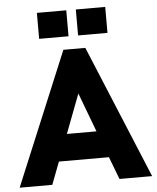

<svg xmlns="http://www.w3.org/2000/svg" viewBox="-60 -951 817 1002"><g transform="rotate(-5 349.0 -450.5)"><path d="M292 -697H407L696 0H525L480 -118H218L173 0H2ZM427 -258 350 -463 272 -258ZM375 -901H529V-765H375ZM171 -901H325V-765H171Z"/></g></svg>

Font: Hanken Grotesk Black
Style: Regular
Weight: 900
Designer: Alfredo Marco Pradil
Foundry: Hanken Design Co.
Version: Version 3.014